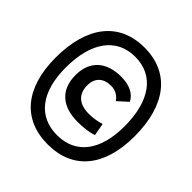

<svg xmlns="http://www.w3.org/2000/svg" viewBox="-183 -822 951 951"><g transform="rotate(45 293.0 -346.5)"><path d="M293 -7.3C468.8 -7.3 569.3 -128.4 569.3 -339.4C569.3 -559.6 468.8 -686 293 -686C117.2 -686 16.6 -559.6 16.6 -339.4C16.6 -128.4 117.2 -7.3 293 -7.3ZM293 -72.3C162.1 -72.3 86.9 -169.4 86.9 -339.4C86.9 -518.1 162.1 -621.1 293 -621.1C423.8 -621.1 499 -518.1 499 -339.4C499 -169.4 423.8 -72.3 293 -72.3ZM318.4 -190.9C354 -190.9 391.6 -193.8 425.8 -205.6L414.1 -271C387.2 -263.2 358.9 -258.3 330.1 -258.3C262.2 -258.3 224.6 -291.5 224.6 -352.5C224.6 -405.3 255.9 -435.1 310.5 -435.1C339.4 -435.1 364.7 -421.4 379.9 -397.5L431.6 -444.3C414.1 -481 371.1 -502.4 314.5 -502.4C207.5 -502.4 147.5 -445.3 147.5 -347.7C147.5 -246.6 209.5 -190.9 318.4 -190.9Z"/></g></svg>

Font: Cascadia Code SemiLight
Style: Regular
Weight: 350
Monospace: yes
Designer: Aaron Bell
Foundry: Saja Typeworks
Version: Version 2404.023